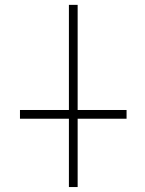

<svg xmlns="http://www.w3.org/2000/svg" viewBox="-20 -752 583 774"><path d="M60.5 -273.4V-308.6H257.8V-732.4H293V-308.6H490.2V-273.4H293V2H257.8V-273.4Z"/></svg>

Font: Gen Shin Gothic ExtraLight
Style: Regular
Weight: 100
Designer: [Source Han Sans]
Ryoko NISHIZUKA  (kana & ideographs); Paul D. Hunt (Latin, Greek & Cyrillic); Wenlong ZHANG  (bopomofo
Version: Version 1.002.20150607